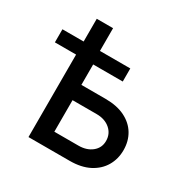

<svg xmlns="http://www.w3.org/2000/svg" viewBox="-155 -813 930 950"><g transform="rotate(30 310.0 -338.0)"><path d="M9.8 -471.2V-545.9H397.5V-471.2ZM130.9 -545.9V-675.8H224.1V-545.9ZM208.5 -354.5H366.2Q432.1 -354.5 477.8 -331.8Q523.4 -309.1 547.1 -269.5Q570.8 -230 570.8 -178.7Q570.8 -128.4 547.1 -87.9Q523.4 -47.4 477.8 -23.7Q432.1 0 366.2 0H130.9V-545.9H228.5V-86.9H366.2Q413.1 -86.9 443.1 -111.3Q473.1 -135.7 473.1 -174.8Q473.1 -215.8 443.1 -241.5Q413.1 -267.1 366.2 -267.1H208.5Z"/></g></svg>

Font: Inter Cardless
Style: Regular
Weight: 400
Designer: Rasmus Andersson
Foundry: rsms
Version: Version 4.001;git-9221beed3